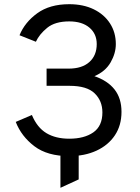

<svg xmlns="http://www.w3.org/2000/svg" viewBox="-20 -732 666 915"><path d="M268 163V-64H355V123ZM310 12Q206 12 144 -35Q82 -82 55 -151L132 -184Q157 -124 201.2 -97.5Q245.5 -71 310 -71Q381.5 -71 424.8 -101.2Q468 -131.5 468 -196Q468 -251.5 431 -287.2Q394 -323 312 -323H202V-405H307Q371 -405 406 -436.5Q441 -468 441 -522Q441 -571 406 -600.5Q371 -630 310 -630Q242.5 -630 205 -599.5Q167.5 -569 151 -533L73 -564Q98 -625.5 157.5 -668.8Q217 -712 310 -712Q376.5 -712 426.5 -687.8Q476.5 -663.5 504.2 -620.5Q532 -577.5 532 -522Q532 -478 507.2 -434.8Q482.5 -391.5 430 -369Q493 -347.5 526 -305.5Q559 -263.5 559 -199Q559 -134.5 527.5 -87.2Q496 -40 439.8 -14Q383.5 12 310 12Z"/></svg>

Font: Undotted
Style: Regular
Weight: 400
Designer: Delve Withrington, Dave Bailey, Thomas Jockin
Foundry: Delve Fonts LLC
Version: Version 4.000